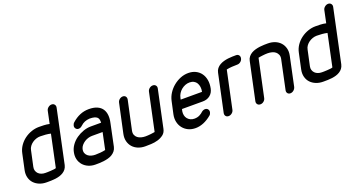

<svg xmlns="http://www.w3.org/2000/svg" viewBox="-43 -1334 3631 1944"><g transform="rotate(-20 1773.0 -362.0)"><path d="M138 -193Q133 -171 139 -152.5Q145 -134 158 -121Q171 -108 190 -101Q209 -94 231 -94H254Q270 -94 289 -95.5Q308 -97 324.5 -98.5Q341 -100 348 -104L421 -449Q395 -455 366.5 -457.5Q338 -460 308 -460Q286 -460 264 -452.5Q242 -445 223.5 -432Q205 -419 191.5 -400.5Q178 -382 174 -360ZM80 -361Q89 -404 113.5 -439.5Q138 -475 172.5 -500.5Q207 -526 247.5 -540Q288 -554 329 -554Q352 -554 382 -553Q412 -552 442 -545L470 -678Q474 -697 491 -710.5Q508 -724 527 -724Q547 -724 558 -710Q569 -696 565 -677L443 -102Q437 -77 424 -60Q411 -43 392.5 -31.5Q374 -20 352.5 -13.5Q331 -7 307.5 -4Q284 -1 261.5 -0.5Q239 0 220 0H211Q170 0 135.5 -14Q101 -28 77.5 -53Q54 -78 44.5 -114Q35 -150 44 -193Z M936 -379Q937 -397 934 -412Q931 -427 920.5 -437Q910 -447 890.5 -452.5Q871 -458 839 -458Q810 -456 786.5 -446.5Q763 -437 742 -417Q723 -399 702 -399Q683 -399 672 -413.5Q661 -428 665 -446Q667 -454 671 -462Q675 -470 682 -476Q723 -513 768.5 -532Q814 -551 864 -551Q919 -551 954.5 -535Q990 -519 1008.5 -491Q1027 -463 1030.5 -425.5Q1034 -388 1024 -344L974 -105Q968 -79 953 -61Q938 -43 918.5 -31.5Q899 -20 875 -13.5Q851 -7 826 -4Q801 -1 779 -0.5Q757 0 738 0Q698 0 664 -14.5Q630 -29 607 -55Q584 -81 575 -116.5Q566 -152 575 -194Q583 -233 607.5 -267Q632 -301 667 -325.5Q702 -350 743 -364.5Q784 -379 824 -379ZM918 -285H804Q783 -285 761.5 -278.5Q740 -272 721.5 -260Q703 -248 688.5 -231Q674 -214 669 -194Q663 -168 670 -149.5Q677 -131 692 -118.5Q707 -106 728 -100Q749 -94 771 -94Q795 -94 825 -96.5Q855 -99 880 -105Z M1499 -509Q1503 -528 1519.5 -541.5Q1536 -555 1556 -555Q1576 -555 1587 -541.5Q1598 -528 1594 -509L1508 -105Q1500 -66 1472.5 -45Q1445 -24 1410 -14Q1375 -4 1338.5 -2.5Q1302 -1 1276 -1Q1234 -1 1199.5 -15Q1165 -29 1142 -54.5Q1119 -80 1109.5 -116Q1100 -152 1109 -195L1176 -506Q1180 -527 1196.5 -540.5Q1213 -554 1233 -554Q1252 -554 1262.5 -540.5Q1273 -527 1269 -506L1202 -195Q1197 -169 1205 -150Q1213 -131 1228.5 -119Q1244 -107 1266 -101Q1288 -95 1312 -95Q1325 -95 1340 -96Q1355 -97 1368.5 -98.5Q1382 -100 1394 -102Q1406 -104 1413 -105Z M1773 -323H1869H1933H1970H1990H1998H2003Q2009 -351 2005.5 -375Q2002 -399 1991.5 -417Q1981 -435 1961.5 -445.5Q1942 -456 1916 -456Q1891 -456 1868.5 -447Q1846 -438 1827 -422.5Q1808 -407 1795 -386Q1782 -365 1777 -341ZM1932 -132Q1941 -140 1951 -144Q1961 -148 1971 -148Q1991 -148 2001.5 -133.5Q2012 -119 2008 -101Q2006 -94 2002.5 -86Q1999 -78 1992 -72Q1949 -36 1905 -18Q1861 0 1819 0Q1775 0 1741 -16Q1707 -32 1684 -60.5Q1661 -89 1652.5 -127Q1644 -165 1653 -208L1682 -341Q1691 -384 1715.5 -422Q1740 -460 1775 -488.5Q1810 -517 1851 -533.5Q1892 -550 1936 -550Q1980 -550 2014.5 -533Q2049 -516 2071 -485.5Q2093 -455 2100 -413.5Q2107 -372 2097 -324Q2088 -280 2056 -254.5Q2024 -229 1978 -229H1753L1748 -208Q1744 -185 1748.5 -164Q1753 -143 1765.5 -127.5Q1778 -112 1796.5 -103Q1815 -94 1839 -94Q1872 -94 1896.5 -107Q1921 -120 1932 -132Z M2230 -47Q2226 -27 2209 -13.5Q2192 0 2173 0Q2153 0 2142.5 -13.5Q2132 -27 2136 -47L2222 -450Q2227 -475 2241.5 -493Q2256 -511 2276 -522.5Q2296 -534 2319 -540.5Q2342 -547 2366 -550Q2390 -553 2413 -553.5Q2436 -554 2453 -554Q2473 -554 2483.5 -540.5Q2494 -527 2490 -507Q2486 -487 2469.5 -473.5Q2453 -460 2433 -460Q2408 -460 2375 -458Q2342 -456 2316 -450Z M2573 -49Q2569 -29 2552.5 -15.5Q2536 -2 2516 -2Q2496 -2 2485 -15.5Q2474 -29 2478 -49L2564 -452Q2569 -477 2583.5 -495Q2598 -513 2618 -524.5Q2638 -536 2662 -542.5Q2686 -549 2710 -552Q2734 -555 2756.5 -555.5Q2779 -556 2796 -556Q2838 -556 2872.5 -542Q2907 -528 2930 -502.5Q2953 -477 2962.5 -441.5Q2972 -406 2963 -363L2897 -51Q2892 -31 2875.5 -17Q2859 -3 2839 -3Q2820 -3 2809.5 -17Q2799 -31 2804 -51L2870 -363Q2875 -388 2867 -407Q2859 -426 2844 -438.5Q2829 -451 2806.5 -457Q2784 -463 2760 -463Q2747 -463 2732.5 -462Q2718 -461 2704 -459Q2690 -457 2678 -455.5Q2666 -454 2659 -452Z M3118 -193Q3113 -171 3119 -152.5Q3125 -134 3138 -121Q3151 -108 3170 -101Q3189 -94 3211 -94H3234Q3250 -94 3269 -95.5Q3288 -97 3304.5 -98.5Q3321 -100 3328 -104L3401 -449Q3375 -455 3346.5 -457.5Q3318 -460 3288 -460Q3266 -460 3244 -452.5Q3222 -445 3203.5 -432Q3185 -419 3171.5 -400.5Q3158 -382 3154 -360ZM3060 -361Q3069 -404 3093.5 -439.5Q3118 -475 3152.5 -500.5Q3187 -526 3227.5 -540Q3268 -554 3309 -554Q3332 -554 3362 -553Q3392 -552 3422 -545L3450 -678Q3454 -697 3471 -710.5Q3488 -724 3507 -724Q3527 -724 3538 -710Q3549 -696 3545 -677L3423 -102Q3417 -77 3404 -60Q3391 -43 3372.5 -31.5Q3354 -20 3332.5 -13.5Q3311 -7 3287.5 -4Q3264 -1 3241.5 -0.5Q3219 0 3200 0H3191Q3150 0 3115.5 -14Q3081 -28 3057.5 -53Q3034 -78 3024.5 -114Q3015 -150 3024 -193Z"/></g></svg>

Font: VDS
Style: Italic
Weight: 400
Designer: artmaker
Foundry: artmaker
Version: Version 1.000 2009 initial release